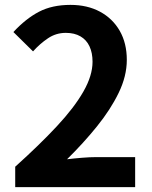

<svg xmlns="http://www.w3.org/2000/svg" viewBox="-20 -774 630 794"><path d="M42.9 0V-84.6Q143.8 -175.3 215.3 -252.1Q286.9 -328.8 324.8 -395.2Q362.7 -461.5 362.7 -518.6Q362.7 -555.5 350.1 -582.4Q337.5 -609.3 312.6 -623.7Q287.8 -638.1 252 -638.1Q211.6 -638.1 178.3 -615.6Q144.9 -593.2 116.6 -561.5L35.4 -641.5Q86.7 -696.9 141.2 -725.4Q195.7 -753.8 271.4 -753.8Q341.2 -753.8 393.6 -725.6Q445.9 -697.4 475.2 -646.4Q504.4 -595.4 504.4 -526.4Q504.4 -459.1 470.6 -389.7Q436.8 -320.2 380.8 -251.1Q324.9 -181.9 257.3 -115.4Q285.8 -118.9 319.3 -121.6Q352.8 -124.3 378.7 -124.3H538.9V0Z"/></svg>

Font: Noto Sans TC
Style: Regular
Weight: 100
Designer: Ryoko NISHIZUKA 西塚涼子 (kana, bopomofo & ideographs); Paul D. Hunt (Latin, Greek & Cyrillic); Sandoll Communications 산돌커뮤니
Foundry: Adobe
Version: Version 2.004;hotconv 1.0.118;makeotfexe 2.5.65603